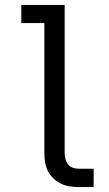

<svg xmlns="http://www.w3.org/2000/svg" viewBox="-20 -755 440 775"><path d="M358 0H296Q278 0 259.5 -3Q241 -6 224.5 -14.5Q208 -23 194.5 -36Q181 -49 173 -65.5Q165 -82 162 -100.5Q159 -119 159 -138V-662H66V-735H241V-138Q241 -126 244 -114Q247 -102 254 -92.5Q261 -83 272.5 -78.5Q284 -74 296 -74H358Z"/></svg>

Font: Iosevka Etoile
Style: Regular
Weight: 400
Designer: Belleve Invis
Foundry: Belleve Invis
Version: Version 33.2.4